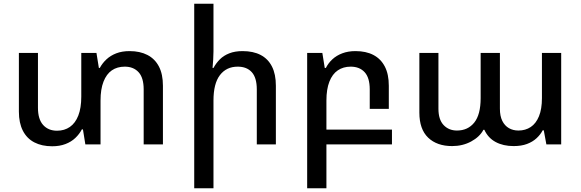

<svg xmlns="http://www.w3.org/2000/svg" viewBox="-20 -780 3139 1037"><path d="M680 -504Q736 -504 776.5 -483Q817 -462 838.5 -420.5Q860 -379 860 -317V0H756V-297Q756 -360 728.5 -390Q701 -420 654 -420Q613 -420 584 -400Q555 -380 539 -339Q523 -298 523 -237V0H441L428 -81H422Q409 -56 387 -35Q365 -14 333.5 -2Q302 10 262 10Q206 10 165.5 -11Q125 -32 103.5 -74Q82 -116 82 -177V-494H185V-198Q185 -136 213 -105Q241 -74 288 -74Q328 -74 357.5 -94.5Q387 -115 403 -156Q419 -197 419 -258V-494H501L514 -413H519Q533 -439 555 -459.5Q577 -480 608 -492Q639 -504 680 -504Z M1133 -760V-502Q1133 -480 1131.5 -458Q1130 -436 1128 -413H1133Q1147 -439 1167.5 -459.5Q1188 -480 1218.5 -492Q1249 -504 1290 -504Q1348 -504 1388 -483Q1428 -462 1449 -420.5Q1470 -379 1470 -317V0H1367V-297Q1367 -360 1340 -390Q1313 -420 1264 -420Q1203 -420 1168 -374.5Q1133 -329 1133 -237V237H1029V-760Z M1639 237V-494H1721L1734 -413H1740Q1753 -439 1775 -459.5Q1797 -480 1828.5 -492Q1860 -504 1900 -504Q1957 -504 1997 -483Q2037 -462 2058.5 -420.5Q2080 -379 2080 -317V-192H1977V-297Q1977 -360 1949.5 -390Q1922 -420 1874 -420Q1834 -420 1804.5 -400Q1775 -380 1759 -339Q1743 -298 1743 -237V237ZM1685 -80H2097V0H1685Z M2422 9Q2340 9 2292.5 -36.5Q2245 -82 2245 -172V-494H2348V-193Q2348 -134 2376 -104.5Q2404 -75 2448 -75Q2507 -75 2541.5 -118Q2576 -161 2576 -250V-494H2680V-193Q2680 -153 2693 -127Q2706 -101 2728.5 -88Q2751 -75 2780 -75Q2818 -75 2846.5 -94Q2875 -113 2891 -152Q2907 -191 2907 -250V-494H3011V0H2931L2917 -76H2911Q2899 -53 2878 -33.5Q2857 -14 2826.5 -2.5Q2796 9 2754 9Q2698 9 2657 -13Q2616 -35 2596 -79H2591Q2571 -41 2525 -16Q2479 9 2422 9Z"/></svg>

Font: Noto Sans Armenian Medium
Style: Regular
Weight: 500
Designer: Monotype Design Team
Foundry: Monotype Imaging Inc.
Version: Version 2.007